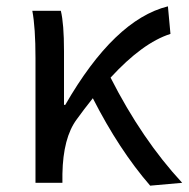

<svg xmlns="http://www.w3.org/2000/svg" viewBox="-20 -577 595 606"><path d="M454 9Q356 -104 273 -267Q245 -232 222 -200Q179 -142 177 -28V0H92V-394Q92 -490 82 -543H172Q182 -502 182 -416V-246H186Q341 -515 510 -557L518 -470Q430 -442 329 -332Q428 -137 555 0Z"/></svg>

Font: Source Han Sans K Regular
Style: Regular
Weight: 400
Designer: Ryoko NISHIZUKA  (kana & ideographs); Paul D. Hunt (Latin, Greek & Cyrillic); Wenlong ZHANG  (bopomofo); Sandoll Communi
Foundry: Adobe Systems Incorporated
Version: Version 1.00 July 18, 2014, initial release